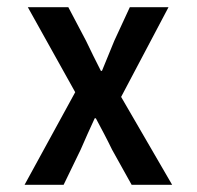

<svg xmlns="http://www.w3.org/2000/svg" viewBox="-20 -511 545 531"><path d="M48 0H156L203 -97C216 -127 229 -156 242 -184H245C260 -156 276 -126 290 -97L344 0H456L315 -243L446 -491H339L296 -398C285 -371 273 -342 262 -315H259C245 -342 231 -371 218 -398L169 -491H57L188 -256Z"/></svg>

Font: Falling Sky
Style: Condensed
Weight: 400
Designer: Paul D. Hunt
Foundry: Adobe Systems Incorporated
Version: Version 1.02